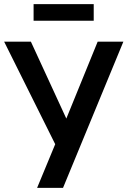

<svg xmlns="http://www.w3.org/2000/svg" viewBox="-29 -906 615 926"><path d="M150 0 247 -234 245 -195 -9 -705H120L302 -310H281L442 -705H566L275 0ZM133 -806V-886H423V-806Z"/></svg>

Font: Nunito Sans 10pt Condensed
Style: Bold
Weight: 700
Width: 3
Designer: Vernon Adams
Foundry: Vernon Adams
Version: Version 3.101;gftools[0.9.27]